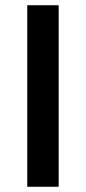

<svg xmlns="http://www.w3.org/2000/svg" viewBox="-20 -713 328 733"><path d="M84 0V-693H204V0Z"/></svg>

Font: Ubuntu Sans SemiBold
Style: Regular
Weight: 600
Designer: Dalton Maag Ltd
Foundry: Dalton Maag Ltd
Version: Version 1.006; ttfautohint (v1.8.4.7-5d5b)